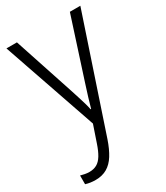

<svg xmlns="http://www.w3.org/2000/svg" viewBox="-192 -613 807 936"><g transform="rotate(-30 211.5 -145.5)"><path d="M5 -532H64L175 -196Q184 -168 191 -146Q198 -124 203.5 -105Q209 -86 212 -70H215Q222 -95 231.5 -127Q241 -159 253 -195L362 -532H421L210 98Q194 145 174 177Q154 209 126.5 225Q99 241 62 241Q46 241 32.5 239Q19 237 6 233V184Q17 187 29.5 189.5Q42 192 55 192Q79 192 97 182Q115 172 129 149Q143 126 155 90L187 -4Z"/></g></svg>

Font: Noto Sans Thai SemiCondensed Light
Style: Regular
Weight: 300
Width: 4
Designer: Monotype Design Team
Foundry: Monotype Imaging Inc.
Version: Version 2.001